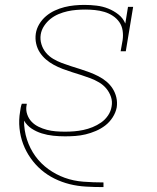

<svg xmlns="http://www.w3.org/2000/svg" viewBox="-20 -548 640 783"><path d="M401 215Q366 215 331 213Q296 211 264 203Q232 195 202.5 180.5Q173 166 148.5 145Q124 124 105 97Q86 70 74.5 39.5Q63 9 59.5 -25Q56 -59 62 -93Q63 -101 64.5 -109Q66 -117 69 -125H89Q89 -124 89 -123Q89 -122 89 -121Q89 -120 88.5 -119Q88 -118 88 -117Q85 -99 91 -81.5Q97 -64 109 -51.5Q121 -39 137.5 -31Q154 -23 171.5 -18.5Q189 -14 207.5 -12.5Q226 -11 245 -11Q264 -11 282.5 -12.5Q301 -14 320 -18Q339 -22 357.5 -29.5Q376 -37 392.5 -48.5Q409 -60 420.5 -77Q432 -94 435 -113Q439 -134 432.5 -153Q426 -172 413.5 -187Q401 -202 384 -212Q367 -222 348.5 -229Q330 -236 311 -242Q292 -248 273 -254Q254 -260 235.5 -267Q217 -274 199.5 -283.5Q182 -293 167.5 -305.5Q153 -318 142.5 -334Q132 -350 127.5 -370Q123 -390 126 -411Q129 -431 140 -449.5Q151 -468 167.5 -482Q184 -496 203.5 -505Q223 -514 243 -519Q263 -524 283.5 -526Q304 -528 324 -528Q349 -528 374 -525Q399 -522 421.5 -513Q444 -504 463 -489Q482 -474 491 -452L502 -520H523L493 -339H472L480 -384Q483 -404 480 -423.5Q477 -443 466.5 -458Q456 -473 440 -483.5Q424 -494 405.5 -499.5Q387 -505 367 -507Q347 -509 328 -509Q310 -509 291.5 -507.5Q273 -506 255 -502Q237 -498 219 -490.5Q201 -483 186 -471Q171 -459 160 -442.5Q149 -426 146 -407Q143 -387 149 -367.5Q155 -348 167.5 -333Q180 -318 197 -308Q214 -298 232.5 -291Q251 -284 270 -278Q289 -272 308 -266Q327 -260 345.5 -253Q364 -246 381.5 -237Q399 -228 414 -215.5Q429 -203 439.5 -186.5Q450 -170 454.5 -150.5Q459 -131 456 -110Q452 -89 439.5 -69.5Q427 -50 409.5 -36.5Q392 -23 371 -14Q350 -5 329 0Q308 5 287 6.5Q266 8 245 8Q221 8 197 5.5Q173 3 150.5 -4Q128 -11 109 -23.5Q90 -36 78 -56Q78 -16 90 21Q102 58 124 88.5Q146 119 177 141.5Q208 164 244 177Q280 190 320.5 193Q361 196 401 196H402V215Z"/></svg>

Font: Iosevka Etoile Thin Oblique
Style: Regular
Weight: 100
Italic angle: -9°
Designer: Belleve Invis
Foundry: Belleve Invis
Version: Version 15.5.2; ttfautohint (v1.8.4)